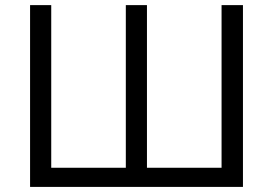

<svg xmlns="http://www.w3.org/2000/svg" viewBox="-20 -734 1072 754"><path d="M934.1 0H98.1V-713.9H181.2V-75.2H474.1V-713.9H557.1V-75.2H850.1V-713.9H934.1Z"/></svg>

Font: XL-Viking
Style: Regular
Weight: 400
Foundry: Ascender Corporation
Version: Version 1.10 March 23, 2015